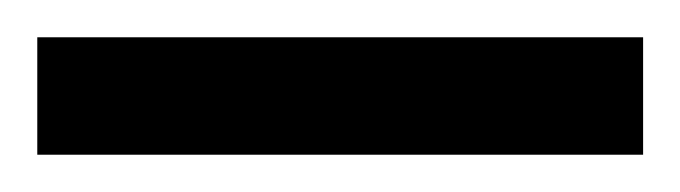

<svg xmlns="http://www.w3.org/2000/svg" viewBox="-20 -4 365 103"><path d="M0 79H325V16H0Z"/></svg>

Font: Uncut Sans Book
Style: Regular
Weight: 350
Designer: Kasper Nordkvist
Foundry: UNCUT.wtf
Version: Version 1.304;Glyphs 3.2 (3246)